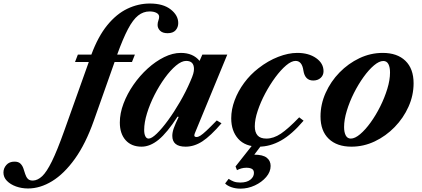

<svg xmlns="http://www.w3.org/2000/svg" viewBox="-340 -842 2454 1116"><path d="M205 -139.5Q158 -6.5 95.5 80.8Q33 168 -36.8 210.8Q-106.5 253.5 -177 253.5Q-214 253.5 -246.8 241.8Q-279.5 230 -299.8 209.2Q-320 188.5 -320 161Q-320 136 -303 116.8Q-286 97.5 -256 97.5Q-233 97.5 -221.5 108.8Q-210 120 -204.2 136.5Q-198.5 153 -193.5 169.5Q-188.5 186 -178.5 197Q-168.5 208 -148 207.5Q-121 206.5 -95 182.2Q-69 158 -38.2 95.5Q-7.5 33 33.5 -82L176 -481.5H96L112.5 -524.5H191Q230 -630 283.5 -695.5Q337 -761 400.2 -791.2Q463.5 -821.5 531 -821.5Q608.5 -821.5 652.2 -787.2Q696 -753 696 -708Q696 -683.5 680.8 -666.2Q665.5 -649 634 -649Q605 -649 590.5 -663.5Q576 -678 576 -697Q576 -710.5 580.5 -722.5Q585 -734.5 585 -744.5Q585 -759 569.5 -767.2Q554 -775.5 529.5 -775.5Q493 -775.5 463 -751.8Q433 -728 404 -673.2Q375 -618.5 341 -524.5H444L427 -481.5H326Z M483 10.5Q424 10.5 390.2 -27.2Q356.5 -65 356.5 -130Q356.5 -183.5 378 -240.2Q399.5 -297 436 -349.5Q472.5 -402 518.5 -443.8Q564.5 -485.5 614.2 -510Q664 -534.5 711 -534.5Q782 -534.5 820 -488L836 -524.5H981L792.5 -67.5Q783.5 -45.5 802 -45.5Q812 -45.5 824.8 -53.5Q837.5 -61.5 859.8 -82.2Q882 -103 920 -142L947.5 -125.5Q884 -51.5 836.5 -20.5Q789 10.5 739 10.5Q661.5 10.5 661.5 -52.5Q661.5 -73 670.5 -98Q679.5 -123 698.5 -162.5L692 -164Q631.5 -70.5 582 -30Q532.5 10.5 483 10.5ZM524 -36.5Q541.5 -36.5 571.5 -65.5Q601.5 -94.5 636.8 -142.8Q672 -191 706.2 -250Q740.5 -309 766 -368.5Q779 -398 783.2 -413.2Q787.5 -428.5 787.5 -441Q787.5 -488 742 -488Q715.5 -488 683 -460.8Q650.5 -433.5 618 -388.8Q585.5 -344 558.2 -290.5Q531 -237 514.5 -183.5Q498 -130 498 -86.5Q498 -63.5 504.8 -50Q511.5 -36.5 524 -36.5Z M1164.5 10.5Q1085.5 10.5 1044.8 -35Q1004 -80.5 1004 -154.5Q1004 -206 1023.8 -259Q1043.5 -312 1079 -360.2Q1114.5 -408.5 1162.5 -445.5Q1217.5 -488.5 1276.8 -511.5Q1336 -534.5 1387.5 -534.5Q1454.5 -534.5 1497.5 -504.2Q1540.5 -474 1540.5 -428Q1540.5 -404.5 1523.8 -389.2Q1507 -374 1480.5 -374Q1432.5 -374 1423.5 -432Q1415.5 -488 1378 -488Q1354 -488 1323 -461.8Q1292 -435.5 1260.2 -392.5Q1228.5 -349.5 1201.5 -298.8Q1174.5 -248 1157.8 -197.8Q1141 -147.5 1141 -107.5Q1141 -73.5 1157 -55Q1173 -36.5 1208.5 -36.5Q1250 -36.5 1292.8 -65.2Q1335.5 -94 1399 -160L1424.5 -140.5Q1356.5 -60.5 1293 -25Q1229.5 10.5 1164.5 10.5ZM1057.5 254.5Q1029.5 254.5 1005.5 246.2Q981.5 238 968.5 224.5L989 197.5Q1002 206.5 1017.8 212.8Q1033.5 219 1056.5 219Q1094.5 219 1115.2 202.5Q1136 186 1136 163.5Q1136 146 1124 139.5Q1112 133 1092.5 133Q1076 133 1062.5 137Q1049 141 1037.5 147L1029 125.5L1141 -16.5H1193.5L1138 57Q1188 57 1210.5 74.8Q1233 92.5 1233 122.5Q1233 157 1207.2 187Q1181.5 217 1141.2 235.8Q1101 254.5 1057.5 254.5Z M1703 10.5Q1618.5 10.5 1570.8 -35.2Q1523 -81 1523 -165Q1523 -236 1552.8 -302.2Q1582.5 -368.5 1633.5 -420.8Q1684.5 -473 1749.2 -503.8Q1814 -534.5 1884.5 -534.5Q1969 -534.5 2016.5 -488.5Q2064 -442.5 2064 -358Q2064 -287.5 2034.5 -221.8Q2005 -156 1954 -103.5Q1903 -51 1838.2 -20.2Q1773.5 10.5 1703 10.5ZM1699 -36.5Q1723 -36.5 1753.2 -62Q1783.5 -87.5 1814 -129.8Q1844.5 -172 1870 -223Q1895.5 -274 1911.2 -325.5Q1927 -377 1927 -420.5Q1927 -451.5 1917.5 -469.5Q1908 -487.5 1888 -487.5Q1864 -487.5 1833.8 -462Q1803.5 -436.5 1773 -394Q1742.5 -351.5 1717 -300.8Q1691.5 -250 1675.8 -198.2Q1660 -146.5 1660 -103.5Q1660 -72.5 1669.8 -54.5Q1679.5 -36.5 1699 -36.5Z"/></svg>

Font: Libre Caslon Text Bold
Style: Italic
Weight: 700
Italic angle: -22.583°
Designer: Pablo Impallari, Rodrigo Fuenzalida, Katja Schimmel
Foundry: Pablo Impallari, Rodrigo Fuenzalida
Version: Version 2.000